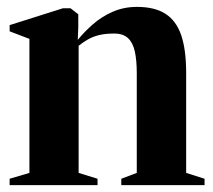

<svg xmlns="http://www.w3.org/2000/svg" viewBox="-20 -538 620 558"><path d="M65.5 -35.5V-425L8 -447V-465L163 -514H185L207.5 -496.5V-458.5L206 -422Q224.5 -445 249.8 -467.2Q275 -489.5 307.5 -503.8Q340 -518 378 -518Q429.5 -518 461 -497.8Q492.5 -477.5 506.8 -435.2Q521 -393 521 -326.5V-35.5L574.5 -18.5V0H332.5V-18.5L377.5 -35.5V-325.5Q377.5 -362 372 -387.8Q366.5 -413.5 352.2 -427Q338 -440.5 312 -440.5Q286 -440.5 267.8 -436Q249.5 -431.5 235.2 -423.2Q221 -415 208.5 -405V-35.5L263.5 -18.5V0H8V-18.5Z"/></svg>

Font: Merriweather 144pt
Style: Bold
Weight: 700
Version: Version 2.100